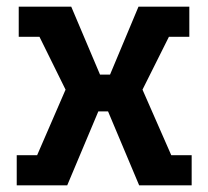

<svg xmlns="http://www.w3.org/2000/svg" viewBox="-20 -554 622 574"><path d="M30 -90H91L176 -286L98 -444H36V-534H193L279 -331H309L394 -534H546V-444H485L406 -286L492 -90H553V0H396L303 -221H274L181 0H30Z"/></svg>

Font: Mozilla Headline BETA SemiBold
Style: Regular
Weight: 600
Designer: Studio DRAMA
Foundry: Studio DRAMA
Version: Version 0.100